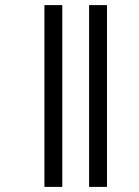

<svg xmlns="http://www.w3.org/2000/svg" viewBox="-20 -682 543 752"><path d="M154 -662V50H224V-662ZM329 -662V50H399V-662Z"/></svg>

Font: Noto Sans Sinhala ExtraCondensed
Style: Regular
Weight: 400
Width: 2
Designer: Jelle Bosma - Monotype Design Team
Foundry: Monotype Imaging Inc.
Version: Version 2.006